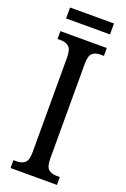

<svg xmlns="http://www.w3.org/2000/svg" viewBox="-160 -890 617 941"><g transform="rotate(20 148.5 -419.5)"><path d="M28 0V-41H47Q70 -41 86.5 -54Q103 -67 103 -110V-602Q103 -647 86.5 -660Q70 -673 47 -673H28V-714H270V-673H251Q226 -673 210.5 -660Q195 -647 195 -602V-111Q195 -68 210.5 -54.5Q226 -41 251 -41H270V0ZM33 -782V-839H262V-782Z"/></g></svg>

Font: Noto Serif ExtraCondensed
Style: Regular
Weight: 400
Width: 2
Designer: Monotype Design Team
Foundry: Monotype Imaging Inc.
Version: Version 2.015